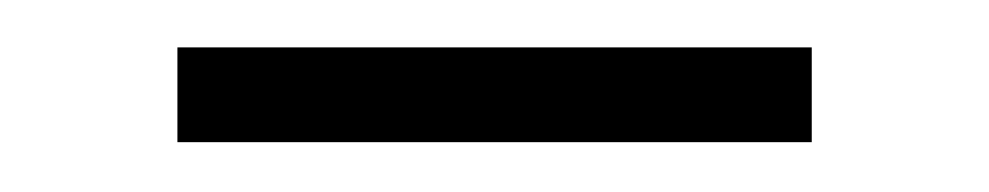

<svg xmlns="http://www.w3.org/2000/svg" viewBox="-20 -320 407 79"><path d="M53 -261.5V-300.5H314V-261.5Z"/></svg>

Font: Imbue 10pt ExtraBold
Style: Regular
Weight: 800
Designer: Tyler Finck
Foundry: Etcetera Type Company
Version: Version 1.102; ttfautohint (v1.8.3)